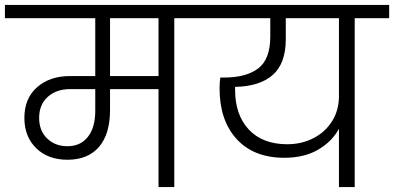

<svg xmlns="http://www.w3.org/2000/svg" viewBox="-49 -760 1601 780"><path d="M800 -686H659V0H595V-398H398V-313Q398 -215 353 -163Q308 -111 225 -111Q146 -111 98 -158Q50 -205 50 -281Q50 -360 101.5 -405.5Q153 -451 235 -451H338V-686H-29V-740H800ZM595 -686H398V-451H595ZM338 -398H236Q180 -398 145 -366.5Q110 -335 110 -281Q110 -229 142.5 -197.5Q175 -166 225 -166Q278 -166 308 -204Q338 -242 338 -310Z M1532 -686H1392V0H1328V-237Q1300 -185 1243.5 -152Q1187 -119 1106 -119Q982 -119 912.5 -195Q843 -271 843 -401Q843 -424 846 -445H861Q952 -445 1000.5 -482.5Q1049 -520 1049 -611V-686H742V-740H1532ZM1328 -686H1112V-601Q1112 -502 1059 -455.5Q1006 -409 906 -407V-396Q906 -293 962 -233.5Q1018 -174 1118 -174Q1176 -174 1224 -198.5Q1272 -223 1300 -267.5Q1328 -312 1328 -370Z"/></svg>

Font: A Bank Premium Light
Style: Regular
Weight: 300
Designer: Ninad Kale (Devanagari), Jonny Pinhorn (Latin), Htun Naung (Myanmar)
Foundry: Indian Type Foundry
Version: 4.004